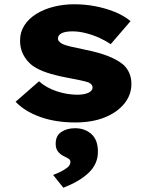

<svg xmlns="http://www.w3.org/2000/svg" viewBox="-20 -564 686 900"><path d="M333 10Q240 10 168 -16Q96 -42 53 -87L163 -183Q196 -153 245 -136.5Q294 -120 344 -120Q359 -120 372 -122.5Q385 -125 394 -129Q403 -133 408.5 -139.5Q414 -146 414 -154Q414 -169 394 -178Q379 -183 352.5 -188.5Q326 -194 294 -200Q241 -210 200 -223.5Q159 -237 130 -258Q104 -279 89 -308Q74 -337 74 -374Q74 -414 94.5 -445.5Q115 -477 150.5 -499Q186 -521 232 -532.5Q278 -544 327 -544Q378 -544 425.5 -535Q473 -526 516 -509Q559 -492 592 -465L499 -357Q477 -372 448 -385.5Q419 -399 385 -408Q351 -417 319 -417Q304 -417 291.5 -415Q279 -413 270.5 -409Q262 -405 257 -399Q252 -393 252 -386Q251 -377 256 -371Q261 -365 269 -360Q283 -352 310 -346Q337 -340 379 -331Q444 -318 488 -300.5Q532 -283 559 -260Q577 -243 586.5 -220.5Q596 -198 596 -171Q596 -119 562.5 -78Q529 -37 470.5 -13.5Q412 10 333 10ZM277 316 229 256Q243 251 262 242Q281 233 295.5 221.5Q310 210 310 195Q310 186 303 181Q296 176 283 170Q262 160 251.5 146Q241 132 241 110Q241 72 267.5 54.5Q294 37 332 37Q377 37 408 64Q439 91 439 148Q439 177 427.5 202Q416 227 394 247.5Q372 268 342.5 285Q313 302 277 316Z"/></svg>

Font: Lexend Exa ExtraBold
Style: Regular
Weight: 800
Designer: Bonnie Shaver-Troup, Thomas Jockin
Foundry: Lexend
Version: Version 1.007